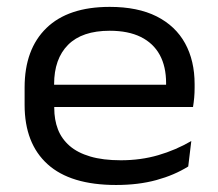

<svg xmlns="http://www.w3.org/2000/svg" viewBox="-20 -517 624 550"><path d="M312.6 12.9Q182 12.9 116.3 -46.6Q50.5 -106.1 50.5 -216.6V-266.3Q50.5 -376.1 113 -436.7Q175.4 -497.3 294.3 -497.3Q374.6 -497.3 428.8 -470Q482.9 -442.6 510.2 -392.9Q537.5 -343.2 537.5 -276V-265.2Q537.5 -251.5 536.3 -237.3Q535 -223 532.9 -210.5H453.8Q455 -228 455.4 -245.8Q455.8 -263.5 455.8 -278.9Q455.8 -326.4 437.6 -359.8Q419.3 -393.2 383.4 -411.1Q347.4 -428.9 294.3 -428.9Q215.1 -428.9 175 -388.6Q135 -348.4 135 -275.7V-248.7L135.4 -239V-207.7Q135.4 -173.9 145.9 -146.6Q156.4 -119.3 179.3 -99.3Q202.1 -79.4 238.5 -68.7Q274.9 -57.9 326.1 -57.9Q383.3 -57.9 433.3 -72.5Q483.2 -87 528 -113L519.2 -40.1Q479.5 -15.3 428 -1.2Q376.5 12.9 312.6 12.9ZM92 -210.5V-274.3H515.4V-210.5Z"/></svg>

Font: Anek Gurmukhi Medium SemiExpanded
Style: Regular
Weight: 500
Width: 6
Version: Version 1.003